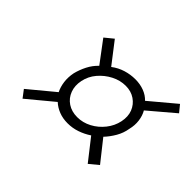

<svg xmlns="http://www.w3.org/2000/svg" viewBox="-92 -636 706 706"><g transform="rotate(45 261.0 -283.0)"><path d="M423 -370 522 -454 500 -481 401 -398Q387 -413 366 -421Q345 -429 320 -429Q295 -429 270.5 -421.5Q246 -414 225 -398L161 -481L128 -454L191 -370Q173 -353 161.5 -330.5Q150 -308 144 -284Q139 -259 142 -236.5Q145 -214 154 -196L55 -114L77 -85L177 -168Q192 -154 212.5 -146Q233 -138 258 -138Q283 -138 306.5 -146Q330 -154 351 -168L416 -85L451 -114L386 -196Q403 -214 416 -236.5Q429 -259 433 -284Q439 -308 436 -330.5Q433 -353 423 -370ZM267 -179Q238 -179 217 -193Q196 -207 187 -231Q178 -255 184 -284Q190 -313 209.5 -336Q229 -359 256 -373Q283 -387 312 -387Q340 -387 360.5 -373Q381 -359 390 -336Q399 -313 393 -284Q387 -255 368 -231Q349 -207 322.5 -193Q296 -179 267 -179Z"/></g></svg>

Font: Advent Pro Light
Style: Italic
Weight: 300
Italic angle: -12°
Version: Version 3.000